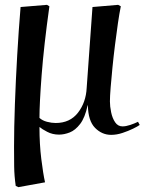

<svg xmlns="http://www.w3.org/2000/svg" viewBox="-20 -543 618 793"><path d="M56 230 45 225Q39 184 38.5 144.5Q38 105 38 63Q38 -14 41.5 -112Q45 -210 51 -314Q57 -418 65 -514L174 -523L184 -517Q161 -352 152 -233.5Q143 -115 143 -56Q155 -45 174 -40Q193 -35 210 -35Q269 -35 302 -77.5Q335 -120 338 -180L362 -514L468 -523L479 -517Q473 -488 467 -446.5Q461 -405 455 -357.5Q449 -310 444.5 -264.5Q440 -219 437 -182Q434 -145 434 -124Q434 -104 439 -79.5Q444 -55 455.5 -38Q467 -21 486 -21Q500 -21 518 -27Q536 -33 550 -40L557 -27Q549 -21 529.5 -11.5Q510 -2 486 6Q462 14 439 14Q401 14 372.5 -15Q344 -44 343 -108H342Q331 -57 311 -31Q291 -5 268 4Q245 13 224 13Q197 13 175 1.5Q153 -10 144 -18H143Q143 52 150.5 113Q158 174 166 210Z"/></svg>

Font: Literata 72pt Medium
Style: Italic
Weight: 500
Italic angle: -2°
Designer: Latin by Veronika Burian and Jose Scaglione. Greek by Irene Vlachou. Cyrillic by Vera Evstafieva
Foundry: TypeTogether
Version: Version 3.002